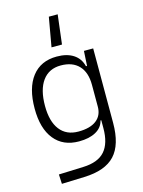

<svg xmlns="http://www.w3.org/2000/svg" viewBox="-145 -858 876 1175"><g transform="rotate(-15 293.0 -270.5)"><path d="M96.7 233.4 93.8 173.3 250 167.5Q344.2 164.1 387.2 115Q430.2 65.9 430.2 -30.3V-80.1H425.3Q415 -36.6 373 -13.4Q331.1 9.8 266.1 9.8Q165.5 9.8 110.1 -59.1Q54.7 -127.9 54.7 -253.9Q54.7 -384.3 110.1 -455.8Q165.5 -527.3 267.1 -527.3Q331.5 -527.3 372.3 -500.7Q413.1 -474.1 425.3 -423.8H432.1L437.5 -517.6H496.1V-45.9Q496.1 92.3 434.8 158.2Q373.5 224.1 240.2 228.5ZM120.1 -253.9Q120.1 -155.3 160.9 -102.3Q201.7 -49.3 277.8 -49.3Q352.1 -49.3 391.6 -79.6Q431.2 -109.9 431.2 -166V-304.2Q431.2 -383.3 391.1 -425.8Q351.1 -468.3 276.9 -468.3Q201.7 -468.3 160.9 -412.4Q120.1 -356.4 120.1 -253.9ZM251.5 -589.8 284.2 -775.4H340.3L317.9 -589.8Z"/></g></svg>

Font: Caskaydia Cove Light
Style: Regular
Weight: 300
Monospace: yes
Designer: Aaron Bell
Foundry: Saja Typeworks
Version: Version 4.300; ttfautohint (v1.8.3)